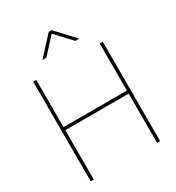

<svg xmlns="http://www.w3.org/2000/svg" viewBox="-220 -1084 1113 1215"><g transform="rotate(-30 336.0 -476.0)"><path d="M82 0V-727.5H104.5V-382.8H567.4V-727.5H589.8V0H567.4V-360.4H104.5V0ZM230.5 -817.9H201.7V-818.4L324.7 -951.7H346.2L470.2 -818.4V-817.9H441.9L335.4 -932.6Z"/></g></svg>

Font: Inter Display Thin
Style: Regular
Weight: 100
Designer: Rasmus Andersson
Foundry: rsms
Version: Version 4.000;git-a52131595